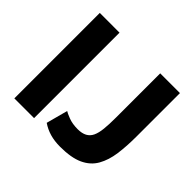

<svg xmlns="http://www.w3.org/2000/svg" viewBox="-167 -913 1128 1128"><g transform="rotate(45 397.0 -349.5)"><path d="M68 0V-710H232V0ZM340 -167Q350 -160 382.5 -147.5Q415 -135 459 -135Q494 -135 516.5 -147Q539 -159 550.5 -183.5Q562 -208 566 -247.5Q570 -287 570 -343V-710H734V-349Q734 -269 725 -203Q716 -137 688.5 -88.5Q661 -40 606 -14.5Q551 11 459 11Q412 11 374 0Q336 -11 304 -33Z"/></g></svg>

Font: Raleway Thin ExtraBold
Style: Regular
Weight: 800
Version: Version 4.026